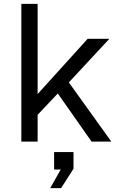

<svg xmlns="http://www.w3.org/2000/svg" viewBox="-20 -730 640 990"><path d="M90 0V-710H174V-245L432 -530H544L335 -305L554 0H452L278 -248L174 -138V0ZM239 240 293 144H259V54H359V140L295 240Z"/></svg>

Font: Geist Mono
Style: Regular
Weight: 400
Monospace: yes
Designer: Basement.studio, Andrés Briganti, Mateo Zaragoza
Foundry: Basement.studio, Vercel, Andrés Briganti, Guido Ferreyra, Mateo Zaragoza
Version: Version 1.500; ttfautohint (v1.8.4.7-5d5b)